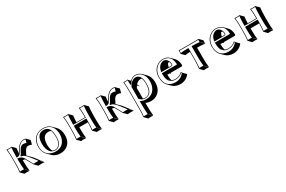

<svg xmlns="http://www.w3.org/2000/svg" viewBox="123 -1658 4718 3168"><g transform="rotate(-30 2481.5 -74.0)"><path d="M99.1 -250Q99.1 -369.1 88.9 -429.2L90.8 -432.1Q108.9 -429.2 139.2 -429.2Q168.9 -429.2 187 -432.1L189 -429.2L245.6 -372.6Q238.8 -328.1 236.8 -273.4Q241.7 -279.8 268.6 -330.1Q276.4 -344.2 283.2 -354Q324.7 -416.5 382.3 -434.1Q398.4 -439 413.1 -439Q431.6 -438.5 454.1 -432.1L458 -428.2L514.6 -371.6L494.6 -297.4L486.3 -295.4Q467.3 -309.6 428.7 -309.6Q398.9 -308.6 373.5 -278.3Q360.8 -262.7 335.4 -209.5Q328.6 -195.3 323.2 -187.5Q326.2 -184.6 327.1 -184.1Q337.4 -173.8 351.1 -158.2L407.7 -101.6Q426.3 -80.1 481.4 -4.9Q506.3 28.8 532.7 56.6L476.1 0L474.1 2.9L530.8 59.6Q515.1 56.6 478.5 56.6Q438.5 56.6 412.6 59.6L356 2.9Q344.2 -16.6 292 -112.8Q289.6 -116.7 285.6 -125Q280.3 -135.3 277.8 -139.6Q259.8 -146.5 235.4 -148.4V-122.6Q235.4 -6.3 245.6 56.6L189 0L187 2.9L243.7 59.6Q225.6 56.6 195.8 56.6Q166 56.6 147.5 59.6L90.8 2.9L88.9 0Q98.6 -61 99.1 -179.2ZM250.5 -224.6 248 -227.1V-225.1Q249.5 -224.6 250.5 -224.6ZM183.6 -245.1 179.2 -250V-245.1Q182.1 -245.1 183.6 -245.1ZM108.9 -250V-179.2Q108.9 -65.4 100.6 -8.3Q120.1 -10.3 139.2 -9.8Q158.7 -9.8 177.7 -8.3Q168.9 -69.3 168.9 -179.2V-215.8L179.7 -214.8Q243.2 -210 274.9 -163.6Q282.2 -152.8 300.8 -117.7Q354.5 -18.6 357.4 -14.2Q359.9 -10.3 361.3 -7.8Q389.6 -10.3 421.9 -9.8Q437.5 -9.8 454.1 -8.8Q439 -25.9 385.7 -98.6Q364.7 -127.4 343.3 -151.4Q304.7 -195.3 279.8 -206.1Q265.1 -211.9 246.6 -215.3L238.3 -216.3L237.8 -233.4L244.1 -236.3Q255.4 -241.2 273.4 -280.8Q292 -319.8 309.1 -341.3Q337.9 -375.5 372.1 -376Q411.1 -375.5 430.2 -363.8L446.3 -423.8Q427.2 -429.2 413.1 -429.2Q357.9 -429.2 306.2 -368.2Q297.9 -357.9 291.5 -348.6Q283.7 -336.4 270.5 -310.5Q245.6 -261.2 223.1 -247.1Q204.1 -235.8 179.2 -234.9H168.9V-250Q170.9 -371.6 177.7 -420.9Q158.2 -418.9 139.2 -418.9Q119.6 -418.9 100.6 -420.9Q108.9 -362.3 108.9 -250Z M564.9 -205.1Q564.9 -338.9 653.3 -401.4Q707 -438.5 780.8 -439Q874.5 -438.5 928.7 -384.3L985.4 -328.1Q1044.9 -267.1 1045.4 -157.2Q1045.4 -33.2 961.9 27.8Q908.2 66.4 833.5 66.4Q739.7 65.9 681.6 8.3L625 -48.3Q565.4 -109.4 564.9 -205.1ZM830.6 -342.3Q732.9 -342.3 713.4 -221.2Q709.5 -194.8 709.5 -165.5Q710 -91.3 736.3 -40Q759.3 -30.3 785.6 -29.8Q846.7 -29.8 879.9 -97.2Q900.4 -140.6 900.9 -195.8Q900.4 -288.6 881.3 -334Q858.9 -342.3 830.6 -342.3ZM773.9 -409.2Q877.4 -409.2 901.4 -302.2Q910.6 -260.3 910.6 -195.8Q910.6 -98.1 856.9 -48.3Q825.7 -20.5 785.6 -20Q685.1 -20 653.8 -137.2Q643.1 -177.7 643.1 -222.2Q643.1 -358.4 717.3 -396.5Q742.7 -409.2 773.9 -409.2ZM574.7 -205.1Q574.7 -96.2 650.9 -39.1Q703.6 -0.5 776.9 0Q895 0 948.2 -90.8Q978.5 -143.6 979 -213.9Q979 -358.9 878.4 -408.7Q835.9 -429.2 780.8 -429.2Q662.6 -429.2 607.9 -337.4Q575.2 -281.7 574.7 -205.1Z M1177.7 -250Q1177.7 -369.1 1167.5 -429.2L1169.4 -432.1Q1187.5 -429.2 1217.3 -429.2Q1247.1 -429.2 1265.6 -432.1L1267.6 -429.2L1324.2 -372.6Q1316.4 -321.8 1314.9 -248H1477.5V-250Q1477.5 -369.1 1467.3 -429.2L1469.7 -432.1Q1487.8 -429.2 1517.6 -429.2Q1546.9 -429.2 1565.4 -432.1L1567.4 -429.2L1624 -372.6Q1615.7 -318.8 1614.3 -193.4V-122.6Q1614.3 -6.3 1624 56.6L1567.4 0L1565.4 2.9L1622.1 59.6Q1604 56.6 1574.2 56.6Q1544.9 56.6 1525.9 59.6L1469.7 2.9L1467.3 0Q1476.6 -57.6 1477.5 -152.3H1314V-122.6Q1314 -6.3 1324.2 56.6L1267.6 0L1265.6 2.9L1322.3 59.6Q1304.2 56.6 1273.9 56.6Q1244.1 56.6 1226.1 59.6L1169.4 2.9L1167.5 0Q1177.2 -61 1177.7 -179.2ZM1259.3 -248 1257.3 -250V-248ZM1187.5 -250V-179.2Q1187.5 -65.4 1179.2 -8.3Q1198.7 -10.3 1217.3 -9.8Q1236.8 -9.8 1256.3 -8.3Q1247.6 -69.3 1247.6 -179.2V-219.2H1487.3V-179.2Q1487.3 -65.4 1479 -8.3Q1498.5 -10.3 1517.6 -9.8Q1537.1 -9.8 1556.2 -8.3Q1547.4 -69.3 1547.4 -179.2V-250Q1549.3 -371.6 1556.2 -420.9Q1536.6 -418.9 1517.6 -418.9Q1498 -418.9 1479 -420.9Q1487.8 -362.3 1487.3 -250V-237.8H1247.6V-250Q1249.5 -371.6 1256.3 -420.9Q1236.8 -418.9 1217.3 -418.9Q1197.8 -418.9 1178.7 -420.9Q1187.5 -361.8 1187.5 -250Z M1798.3 -250Q1798.3 -369.1 1788.1 -429.2L1790 -432.1Q1808.1 -429.2 1838.4 -429.2Q1868.2 -429.2 1886.2 -432.1L1888.2 -429.2L1944.8 -372.6Q1938 -328.1 1936 -273.4Q1940.9 -279.8 1967.8 -330.1Q1975.6 -344.2 1982.4 -354Q2023.9 -416.5 2081.5 -434.1Q2097.7 -439 2112.3 -439Q2130.9 -438.5 2153.3 -432.1L2157.2 -428.2L2213.9 -371.6L2193.8 -297.4L2185.5 -295.4Q2166.5 -309.6 2127.9 -309.6Q2098.1 -308.6 2072.8 -278.3Q2060.1 -262.7 2034.7 -209.5Q2027.8 -195.3 2022.5 -187.5Q2025.4 -184.6 2026.4 -184.1Q2036.6 -173.8 2050.3 -158.2L2106.9 -101.6Q2125.5 -80.1 2180.7 -4.9Q2205.6 28.8 2231.9 56.6L2175.3 0L2173.3 2.9L2230 59.6Q2214.4 56.6 2177.7 56.6Q2137.7 56.6 2111.8 59.6L2055.2 2.9Q2043.5 -16.6 1991.2 -112.8Q1988.8 -116.7 1984.9 -125Q1979.5 -135.3 1977.1 -139.6Q1959 -146.5 1934.6 -148.4V-122.6Q1934.6 -6.3 1944.8 56.6L1888.2 0L1886.2 2.9L1942.9 59.6Q1924.8 56.6 1895 56.6Q1865.2 56.6 1846.7 59.6L1790 2.9L1788.1 0Q1797.9 -61 1798.3 -179.2ZM1949.7 -224.6 1947.3 -227.1V-225.1Q1948.7 -224.6 1949.7 -224.6ZM1882.8 -245.1 1878.4 -250V-245.1Q1881.3 -245.1 1882.8 -245.1ZM1808.1 -250V-179.2Q1808.1 -65.4 1799.8 -8.3Q1819.3 -10.3 1838.4 -9.8Q1857.9 -9.8 1877 -8.3Q1868.2 -69.3 1868.2 -179.2V-215.8L1878.9 -214.8Q1942.4 -210 1974.1 -163.6Q1981.4 -152.8 2000 -117.7Q2053.7 -18.6 2056.6 -14.2Q2059.1 -10.3 2060.5 -7.8Q2088.9 -10.3 2121.1 -9.8Q2136.7 -9.8 2153.3 -8.8Q2138.2 -25.9 2085 -98.6Q2064 -127.4 2042.5 -151.4Q2003.9 -195.3 1979 -206.1Q1964.4 -211.9 1945.8 -215.3L1937.5 -216.3L1937 -233.4L1943.4 -236.3Q1954.6 -241.2 1972.7 -280.8Q1991.2 -319.8 2008.3 -341.3Q2037.1 -375.5 2071.3 -376Q2110.4 -375.5 2129.4 -363.8L2145.5 -423.8Q2126.5 -429.2 2112.3 -429.2Q2057.1 -429.2 2005.4 -368.2Q1997.1 -357.9 1990.7 -348.6Q1982.9 -336.4 1969.7 -310.5Q1944.8 -261.2 1922.4 -247.1Q1903.3 -235.8 1878.4 -234.9H1868.2V-250Q1870.1 -371.6 1877 -420.9Q1857.4 -418.9 1838.4 -418.9Q1818.8 -418.9 1799.8 -420.9Q1808.1 -362.3 1808.1 -250Z M2403.3 -352.1 2405.3 -349.1Q2405.3 -349.1 2405.8 -349.6ZM2607.9 -332.5Q2594.2 -336.4 2579.6 -336.4Q2538.6 -335.4 2494.1 -289.1L2516.1 -238.8L2481.4 -273.9Q2467.8 -255.4 2460 -237.3V-36.1Q2478.5 -30.3 2496.1 -29.8Q2603.5 -29.8 2622.6 -165Q2626 -190.4 2626.5 -217.8Q2626 -289.6 2607.9 -332.5ZM2412.1 -65.4 2410.6 -66.9ZM2438 -390.1Q2485.8 -438.5 2540 -439Q2607.4 -438 2653.3 -392.6L2710 -335.9Q2770 -274.4 2771 -174.3Q2771 -41 2688 24.4Q2633.8 66.4 2558.6 66.4Q2500.5 65.9 2460 44.4V88.4Q2460 217.8 2468.8 288.6L2412.1 231.9L2410.2 234.9L2466.8 291.5Q2448.7 288.6 2419.9 288.6Q2391.1 288.6 2372.6 291.5L2316.4 234.9L2314.5 231.9Q2323.2 164.1 2323.2 32.2V-234.9Q2323.2 -373 2314.5 -429.2L2316.4 -432.1Q2360.4 -427.7 2397 -435.1Q2399.9 -434.6 2401.4 -433.6Q2403.3 -430.2 2403.3 -424.8ZM2393.1 -349.1V-424.3Q2361.3 -419.4 2325.7 -421.4Q2333.5 -362.3 2333 -234.9V32.2Q2333 157.2 2325.2 223.6Q2344.7 221.7 2363.3 222.2Q2382.3 222.2 2401.4 223.6Q2393.6 152.8 2393.1 32.2V-28.8L2407.7 -21Q2446.8 -0.5 2502.4 0Q2618.2 0 2671.9 -94.7Q2704.1 -152.3 2704.1 -231Q2704.1 -330.6 2644 -388.2Q2600.6 -428.7 2540 -429.2Q2469.2 -427.7 2413.6 -343.8L2405.3 -331.1ZM2393.1 -295.9 2394 -297.9Q2417.5 -354 2471.2 -386.2Q2499.5 -402.8 2523.4 -402.8Q2617.2 -402.8 2633.3 -271.5Q2636.2 -246.1 2636.2 -217.8Q2636.2 -73.7 2557.1 -33.7Q2529.8 -20.5 2496.1 -20Q2436.5 -21.5 2395.5 -68.4L2393.1 -71.3Z M3218.8 -104 3238.8 -79.1 3295.4 -22.5Q3242.7 49.8 3154.3 64Q3137.2 66.4 3121.1 66.4Q3027.3 65.9 2971.7 11.2L2915 -45.4Q2909.7 -51.3 2905.8 -56.2Q2860.8 -110.8 2860.8 -209Q2860.8 -328.1 2945.8 -395.5Q3001.5 -439 3065.4 -439Q3141.1 -438.5 3186 -394L3242.7 -337.4Q3294.9 -284.2 3295.4 -193.4Q3293.5 -177.2 3277.3 -176.3H3067.4Q3065.4 -165 3064.9 -159.7L3048.3 -176.3H3005.4Q3005.9 -99.6 3022.5 -62Q3050.8 -49.3 3081.5 -48.8Q3168 -49.8 3218.8 -104ZM3140.1 -339.4Q3130.4 -342.3 3122.1 -342.3Q3103.5 -340.3 3086.9 -272.9H3135.7Q3148.9 -274.9 3149.9 -287.1Q3148.9 -315.9 3140.1 -339.4ZM3009.8 -68.8 2972.7 -106Q2980.5 -94.2 2989.3 -85.4Q2999 -75.7 3009.8 -68.8ZM3217.8 -88.9Q3164.1 -39.1 3081.5 -39.1Q3008.3 -39.1 2968.8 -93.8Q2965.8 -97.7 2964.4 -100.6Q2939 -142.6 2938.5 -232.9V-243.2H3220.7Q3228 -245.1 3228.5 -250Q3228.5 -352.1 3165 -399.4Q3124.5 -428.7 3065.4 -429.2Q2988.3 -429.2 2930.7 -368.2Q2871.1 -304.2 2870.6 -209Q2871.1 -113.8 2913.6 -62.5Q2966.3 -0.5 3064.5 0Q3155.3 0 3217.3 -68.8Q3222.2 -74.2 3226.1 -78.6ZM2939.9 -263.2 2941.9 -274.4Q2957.5 -369.6 3030.3 -400.9Q3049.8 -409.2 3065.4 -409.2Q3108.9 -409.2 3137.7 -365.7Q3159.2 -332 3159.7 -287.1Q3156.2 -265.6 3135.7 -263.2Z M3517.6 -316.4Q3483.9 -315.4 3460.9 -313Q3438 -310.5 3432.1 -308.6L3425.8 -306.6L3369.6 -362.8L3367.7 -366.2Q3370.6 -389.2 3367.7 -429.2L3369.6 -431.2Q3399.9 -429.2 3424.3 -429.2H3690.4Q3715.8 -429.2 3745.6 -431.2L3747.6 -429.2L3804.2 -372.6Q3801.3 -331.5 3804.2 -309.6L3747.6 -366.2L3745.6 -362.8L3802.2 -306.6Q3802.2 -306.6 3765.1 -313Q3722.2 -317.4 3653.8 -317.4V-123.5Q3653.8 -6.3 3664.1 56.6L3607.4 0L3605.5 2.9L3662.1 59.6Q3660.2 59.6 3614.3 56.6L3564.9 59.6L3508.3 2.9L3507.3 0Q3517.1 -61 3517.6 -180.2ZM3517.6 -383.8H3527.3V-180.2Q3527.3 -65.9 3519 -8.3Q3536.1 -9.8 3557.6 -9.8Q3579.6 -9.8 3596.2 -8.3Q3587.4 -69.3 3587.4 -180.2V-383.8H3597.7Q3694.8 -383.8 3736.3 -376Q3735.4 -395 3736.8 -420.4Q3710.9 -418.9 3690.4 -418.9H3424.3Q3402.8 -418.9 3377.9 -420.4Q3379.4 -394 3378.4 -376Q3421.4 -383.8 3517.6 -383.8Z M4229.5 -104 4249.5 -79.1 4306.2 -22.5Q4253.4 49.8 4165 64Q4147.9 66.4 4131.8 66.4Q4038.1 65.9 3982.4 11.2L3925.8 -45.4Q3920.4 -51.3 3916.5 -56.2Q3871.6 -110.8 3871.6 -209Q3871.6 -328.1 3956.5 -395.5Q4012.2 -439 4076.2 -439Q4151.9 -438.5 4196.8 -394L4253.4 -337.4Q4305.7 -284.2 4306.2 -193.4Q4304.2 -177.2 4288.1 -176.3H4078.1Q4076.2 -165 4075.7 -159.7L4059.1 -176.3H4016.1Q4016.6 -99.6 4033.2 -62Q4061.5 -49.3 4092.3 -48.8Q4178.7 -49.8 4229.5 -104ZM4150.9 -339.4Q4141.1 -342.3 4132.8 -342.3Q4114.3 -340.3 4097.7 -272.9H4146.5Q4159.7 -274.9 4160.6 -287.1Q4159.7 -315.9 4150.9 -339.4ZM4020.5 -68.8 3983.4 -106Q3991.2 -94.2 4000 -85.4Q4009.8 -75.7 4020.5 -68.8ZM4228.5 -88.9Q4174.8 -39.1 4092.3 -39.1Q4019 -39.1 3979.5 -93.8Q3976.6 -97.7 3975.1 -100.6Q3949.7 -142.6 3949.2 -232.9V-243.2H4231.4Q4238.8 -245.1 4239.3 -250Q4239.3 -352.1 4175.8 -399.4Q4135.3 -428.7 4076.2 -429.2Q3999 -429.2 3941.4 -368.2Q3881.8 -304.2 3881.3 -209Q3881.8 -113.8 3924.3 -62.5Q3977.1 -0.5 4075.2 0Q4166 0 4228 -68.8Q4232.9 -74.2 4236.8 -78.6ZM3950.7 -263.2 3952.6 -274.4Q3968.3 -369.6 4041 -400.9Q4060.5 -409.2 4076.2 -409.2Q4119.6 -409.2 4148.4 -365.7Q4169.9 -332 4170.4 -287.1Q4167 -265.6 4146.5 -263.2Z M4441.4 -250Q4441.4 -369.1 4431.2 -429.2L4433.1 -432.1Q4451.2 -429.2 4481 -429.2Q4510.7 -429.2 4529.3 -432.1L4531.2 -429.2L4587.9 -372.6Q4580.1 -321.8 4578.6 -248H4741.2V-250Q4741.2 -369.1 4731 -429.2L4733.4 -432.1Q4751.5 -429.2 4781.2 -429.2Q4810.5 -429.2 4829.1 -432.1L4831.1 -429.2L4887.7 -372.6Q4879.4 -318.8 4877.9 -193.4V-122.6Q4877.9 -6.3 4887.7 56.6L4831.1 0L4829.1 2.9L4885.7 59.6Q4867.7 56.6 4837.9 56.6Q4808.6 56.6 4789.6 59.6L4733.4 2.9L4731 0Q4740.2 -57.6 4741.2 -152.3H4577.6V-122.6Q4577.6 -6.3 4587.9 56.6L4531.2 0L4529.3 2.9L4585.9 59.6Q4567.9 56.6 4537.6 56.6Q4507.8 56.6 4489.7 59.6L4433.1 2.9L4431.2 0Q4440.9 -61 4441.4 -179.2ZM4522.9 -248 4521 -250V-248ZM4451.2 -250V-179.2Q4451.2 -65.4 4442.9 -8.3Q4462.4 -10.3 4481 -9.8Q4500.5 -9.8 4520 -8.3Q4511.2 -69.3 4511.2 -179.2V-219.2H4751V-179.2Q4751 -65.4 4742.7 -8.3Q4762.2 -10.3 4781.2 -9.8Q4800.8 -9.8 4819.8 -8.3Q4811 -69.3 4811 -179.2V-250Q4813 -371.6 4819.8 -420.9Q4800.3 -418.9 4781.2 -418.9Q4761.7 -418.9 4742.7 -420.9Q4751.5 -362.3 4751 -250V-237.8H4511.2V-250Q4513.2 -371.6 4520 -420.9Q4500.5 -418.9 4481 -418.9Q4461.4 -418.9 4442.4 -420.9Q4451.2 -361.8 4451.2 -250Z"/></g></svg>

Font: Linux Biolinum Shadow O
Style: Regular
Weight: 400
Designer: Philipp H. Poll
Foundry: Philipp H. Poll
Version: Version 1.0.4